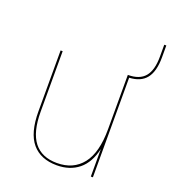

<svg xmlns="http://www.w3.org/2000/svg" viewBox="-127 -775 783 875"><g transform="rotate(20 265.0 -337.0)"><path d="M85 -198V-493H95V-200Q95 -101 132.5 -53Q170 -5 244 -5Q323.5 -5 367.2 -60.5Q411 -116 411 -230V-493H412Q467.5 -493 493.8 -524.2Q520 -555.5 520 -621V-679H530V-621Q530 -553 503.2 -519.2Q476.5 -485.5 421 -483V0H411V-133.5Q395 -63.5 352.5 -29.2Q310 5 247 5Q168.5 5 126.8 -44.2Q85 -93.5 85 -198Z"/></g></svg>

Font: HK Grotesk Thin
Style: Regular
Weight: 100
Designer: Alfredo Marco Pradil
Foundry: Hanken Design Co.
Version: Version 3.001